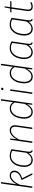

<svg xmlns="http://www.w3.org/2000/svg" viewBox="1843 -2623 790 4516"><g transform="rotate(-90 2238.0 -365.0)"><path d="M162 -367Q205 -452 257.5 -491.5Q310 -531 368 -531Q420 -531 451 -502.5Q482 -474 482 -424Q482 -360 436 -313Q390 -266 303 -239L422 0H385L261 -252Q352 -277 399.5 -320Q447 -363 447 -423Q447 -459 427.5 -480.5Q408 -502 365 -502Q250 -502 152 -297L110 0H76L180 -734L214 -739Z M986 -488 931 -110Q928 -88 928 -71Q928 -49 935.5 -36Q943 -23 961 -15L951 10Q924 2 910 -15.5Q896 -33 896 -67Q896 -81 897 -89Q867 -43 825 -16.5Q783 10 732 10Q656 10 613 -43.5Q570 -97 570 -193Q570 -270 597 -348Q624 -426 682.5 -478.5Q741 -531 830 -531Q877 -531 912.5 -520Q948 -509 986 -488ZM605 -194Q605 -110 639 -65.5Q673 -21 735 -21Q785 -21 825.5 -51Q866 -81 902 -141L949 -472Q897 -502 832 -502Q754 -502 703 -453.5Q652 -405 628.5 -334Q605 -263 605 -194Z M1550 -407Q1550 -390 1547 -369L1495 0H1461L1513 -367Q1516 -387 1516 -404Q1516 -501 1426 -501Q1314 -501 1213 -310L1169 0H1135L1209 -520H1238L1221 -371Q1262 -447 1316 -489Q1370 -531 1430 -531Q1488 -531 1519 -499Q1550 -467 1550 -407Z M2164 -734 2060 0H2032L2044 -120Q1971 10 1861 10Q1788 10 1746 -44Q1704 -98 1704 -193Q1704 -269 1729 -347Q1754 -425 1809 -478Q1864 -531 1949 -531Q2043 -531 2091 -454L2131 -740ZM1739 -194Q1739 -111 1772 -66Q1805 -21 1863 -21Q1922 -21 1965.5 -61Q2009 -101 2052 -179L2085 -414Q2065 -454 2033 -477.5Q2001 -501 1951 -501Q1878 -501 1830 -453Q1782 -405 1760.5 -334.5Q1739 -264 1739 -194Z M2321 0H2287L2361 -520H2395ZM2377 -704Q2377 -716 2385.5 -725Q2394 -734 2408 -734Q2419 -734 2426 -727.5Q2433 -721 2433 -710Q2433 -697 2424.5 -688Q2416 -679 2402 -679Q2391 -679 2384 -686Q2377 -693 2377 -704Z M2996 -734 2892 0H2864L2876 -120Q2803 10 2693 10Q2620 10 2578 -44Q2536 -98 2536 -193Q2536 -269 2561 -347Q2586 -425 2641 -478Q2696 -531 2781 -531Q2875 -531 2923 -454L2963 -740ZM2571 -194Q2571 -111 2604 -66Q2637 -21 2695 -21Q2754 -21 2797.5 -61Q2841 -101 2884 -179L2917 -414Q2897 -454 2865 -477.5Q2833 -501 2783 -501Q2710 -501 2662 -453Q2614 -405 2592.5 -334.5Q2571 -264 2571 -194Z M3523 -488 3468 -110Q3465 -88 3465 -71Q3465 -49 3472.5 -36Q3480 -23 3498 -15L3488 10Q3461 2 3447 -15.5Q3433 -33 3433 -67Q3433 -81 3434 -89Q3404 -43 3362 -16.5Q3320 10 3269 10Q3193 10 3150 -43.5Q3107 -97 3107 -193Q3107 -270 3134 -348Q3161 -426 3219.5 -478.5Q3278 -531 3367 -531Q3414 -531 3449.5 -520Q3485 -509 3523 -488ZM3142 -194Q3142 -110 3176 -65.5Q3210 -21 3272 -21Q3322 -21 3362.5 -51Q3403 -81 3439 -141L3486 -472Q3434 -502 3369 -502Q3291 -502 3240 -453.5Q3189 -405 3165.5 -334Q3142 -263 3142 -194Z M4076 -488 4021 -110Q4018 -88 4018 -71Q4018 -49 4025.5 -36Q4033 -23 4051 -15L4041 10Q4014 2 4000 -15.5Q3986 -33 3986 -67Q3986 -81 3987 -89Q3957 -43 3915 -16.5Q3873 10 3822 10Q3746 10 3703 -43.5Q3660 -97 3660 -193Q3660 -270 3687 -348Q3714 -426 3772.5 -478.5Q3831 -531 3920 -531Q3967 -531 4002.5 -520Q4038 -509 4076 -488ZM3695 -194Q3695 -110 3729 -65.5Q3763 -21 3825 -21Q3875 -21 3915.5 -51Q3956 -81 3992 -141L4039 -472Q3987 -502 3922 -502Q3844 -502 3793 -453.5Q3742 -405 3718.5 -334Q3695 -263 3695 -194Z M4272 -121Q4270 -103 4270 -95Q4270 -20 4343 -20Q4385 -20 4435 -47L4448 -20Q4393 10 4339 10Q4291 10 4263.5 -16.5Q4236 -43 4236 -93Q4236 -100 4238 -120L4290 -491H4205L4209 -520H4295L4321 -650L4347 -653L4328 -520H4470L4461 -491H4324Z"/></g></svg>

Font: FiraGO UltraLight
Style: Italic
Weight: 200
Italic angle: -8°
Designer: bBox Type GmbH
Foundry: bBox Type GmbH
Version: Version 1.001